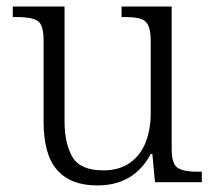

<svg xmlns="http://www.w3.org/2000/svg" viewBox="-20 -556 658 586"><path d="M277 10Q196 10 154.5 -37Q113 -84 113 -185V-433Q113 -481 94.5 -492.5Q76 -504 33 -504H19V-536H177V-186Q177 -118 201 -77Q225 -36 295 -36Q344 -36 376.5 -59Q409 -82 424.5 -121.5Q440 -161 440 -210V-431Q440 -464 432 -479.5Q424 -495 406.5 -499.5Q389 -504 361 -504H351V-536H504V-102Q504 -55 522.5 -43.5Q541 -32 579 -32H596V0H453L445 -86H440Q389 10 277 10Z"/></svg>

Font: Noto Serif Myanmar Light
Style: Regular
Weight: 300
Designer: Ben Mitchell and the Monotype Design Team
Foundry: Monotype Imaging Inc.
Version: Version 2.106; ttfautohint (v1.8.4.7-5d5b)